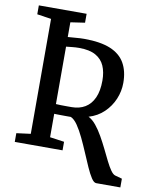

<svg xmlns="http://www.w3.org/2000/svg" viewBox="-95 -815 829 1029"><g transform="rotate(10 319.5 -300.5)"><path d="M500 142Q487.5 142 473.5 120.8Q459.5 99.5 444.2 65Q429 30.5 412.2 -9Q395.5 -48.5 378 -85.2Q360.5 -122 342 -149Q323.5 -176 304.5 -184Q294.5 -184 281.2 -184Q268 -184 254.8 -184.2Q241.5 -184.5 230.5 -184.5Q219.5 -184.5 214 -185V-57.5L292 -46.5V0H32V-47.5L109 -57.5V-683L32 -694.5V-743H292V-694.5L214 -683V-603Q239.5 -604.5 261 -606.5Q282.5 -608.5 303 -608.5Q391.5 -608.5 445.8 -586Q500 -563.5 525 -519.5Q550 -475.5 550 -412Q550 -366.5 532 -323.8Q514 -281 480.2 -248.5Q446.5 -216 398 -201.5Q420 -190.5 439.8 -166.2Q459.5 -142 477.2 -110.8Q495 -79.5 511 -46.8Q527 -14 541.2 14.8Q555.5 43.5 568.5 62Q581.5 80.5 593.5 84L631.5 94.5V142ZM299.5 -236.5Q341.5 -236.5 372.5 -255Q403.5 -273.5 420.5 -311Q437.5 -348.5 437.5 -405Q437.5 -451 422.8 -484.8Q408 -518.5 374.8 -537.2Q341.5 -556 284.5 -556Q265.5 -556 247.5 -554Q229.5 -552 214 -550.5V-238Q225.5 -237 241.5 -236.8Q257.5 -236.5 273.2 -236.5Q289 -236.5 299.5 -236.5Z"/></g></svg>

Font: Merriweather 24pt SemiCondensed
Style: Regular
Weight: 400
Width: 4
Designer: Eben Sorkin
Foundry: Eben Sorkin
Version: Version 2.100